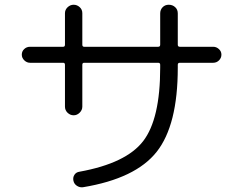

<svg xmlns="http://www.w3.org/2000/svg" viewBox="-20 -783 1040 821"><path d="M108.4 -514.6Q94.7 -514.6 84 -524.9Q73.2 -535.2 73.2 -549.3Q73.2 -563.5 83.5 -573.2Q93.8 -583 108.4 -583H250Q257.8 -583 257.8 -591.8V-726.6Q257.8 -741.2 269 -752Q280.3 -762.7 294.9 -762.7Q309.6 -762.7 320.8 -752.4Q332 -742.2 332 -726.6V-591.8Q332 -583 339.8 -583H656.2Q665 -583 665 -591.8V-725.6Q665 -741.2 675.3 -752Q685.5 -762.7 701.7 -762.7Q717.8 -762.7 729 -752.4Q740.2 -742.2 740.2 -725.6V-591.8Q740.2 -583 749 -583H891.6Q905.3 -583 916 -573.2Q926.8 -563.5 926.8 -549.3Q926.8 -535.2 916.5 -524.9Q906.2 -514.6 891.6 -514.6H749Q740.2 -514.6 740.2 -505.9V-493.2Q740.2 -248 649.9 -133.8Q559.6 -19.5 335 17.6Q321.3 19.5 309.1 11.7Q296.9 3.9 293.9 -10.3Q291 -24.4 298.3 -35.6Q305.7 -46.9 320.3 -48.8Q519.5 -85 592.3 -179.7Q665 -274.4 665 -493.2V-505.9Q665 -514.6 656.2 -514.6H339.8Q332 -514.6 332 -505.9V-327.1Q332 -312.5 320.8 -301.3Q309.6 -290 294.9 -290Q280.3 -290 269 -300.8Q257.8 -311.5 257.8 -327.1V-505.9Q257.8 -514.6 250 -514.6Z"/></svg>

Font: Rounded Mgen+ 2m regular
Style: Regular
Weight: 400
Designer: [Source Han Sans]
Ryoko NISHIZUKA  (kana & ideographs); Paul D. Hunt (Latin, Greek & Cyrillic); Wenlong ZHANG  (bopomofo
Version: Version 1.059.20150602